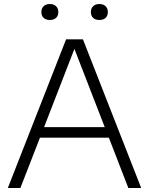

<svg xmlns="http://www.w3.org/2000/svg" viewBox="-20 -936 742 956"><path d="M19 0 309 -740H393L683 0H619L522 -250.5H179L81.5 0ZM199.5 -303H501.5L350.5 -692.5ZM474.5 -836.5Q455 -836.5 443.8 -847Q432.5 -857.5 432.5 -876Q432.5 -894 443.8 -905Q455 -916 474.5 -916Q494.5 -916 505.8 -905Q517 -894 517 -876Q517 -857.5 505.8 -847Q494.5 -836.5 474.5 -836.5ZM228.5 -836.5Q208.5 -836.5 197.2 -847Q186 -857.5 186 -876Q186 -894 197.2 -905Q208.5 -916 228.5 -916Q248 -916 259.2 -905Q270.5 -894 270.5 -876Q270.5 -857.5 259.2 -847Q248 -836.5 228.5 -836.5Z"/></svg>

Font: Encode Sans SmExp Lt
Style: Regular
Weight: 300
Width: 6
Designer: Multiple Designers
Foundry: Impallari Type
Version: Version 3.002; ttfautohint (v1.8.3) -l 8 -r 50 -G 200 -x 14 